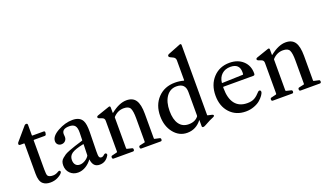

<svg xmlns="http://www.w3.org/2000/svg" viewBox="-78 -1367 3237 1904"><g transform="rotate(-20 1540.5 -415.0)"><path d="M198 9Q148 9 120 -16Q87 -45 87 -123V-440Q87 -445 82 -445H43Q27 -445 27 -458V-459Q27 -466 32 -474L151 -613Q157 -620 168 -620H169Q183 -620 183 -604V-495Q183 -490 188 -490H305Q321 -490 319 -473L316 -458Q314 -445 300 -445H188Q183 -445 183 -440V-135Q183 -84 190 -69Q203 -48 245 -48Q275 -48 303 -66Q314 -73 321.5 -70Q329 -67 329 -57Q329 -51 324 -45Q310 -26 275.5 -8.5Q241 9 198 9Z M820 -60Q820 -54 816 -49Q781 10 718 10Q682 10 662.5 -10.5Q643 -31 637 -75Q609 -36 570 -13Q531 10 490 10Q439 10 406 -23Q373 -56 373 -106Q373 -128 379 -145Q385 -162 402.5 -177Q420 -192 435.5 -202Q451 -212 487.5 -226Q524 -240 549.5 -248Q575 -256 630 -273Q636 -275 636 -278L638 -357Q639 -408 621 -430Q603 -452 561 -452Q484 -452 484 -398Q484 -393 485 -382.5Q486 -372 486 -367Q486 -342 470 -326Q454 -310 429 -310Q407 -310 392.5 -324Q378 -338 378 -360Q378 -413 456.5 -456.5Q535 -500 612 -500Q689 -500 716 -449Q735 -414 734 -330L730 -124Q729 -81 735 -67Q741 -53 758 -53Q774 -53 791 -70Q799 -76 805 -76Q811 -76 815.5 -71.5Q820 -67 820 -60ZM632 -123 635 -232Q635 -236 634 -237Q633 -238 630 -237Q542 -219 507 -195Q472 -171 472 -128Q472 -95 488 -76.5Q504 -58 533 -58Q559 -58 586.5 -74Q614 -90 629 -113Q632 -117 632 -123Z M867 0Q852 0 852 -17Q852 -32 865 -34L915 -46Q921 -48 921 -55V-379Q921 -406 897 -414L865 -426Q854 -431 854 -440Q854 -449 865 -454L996 -499Q1013 -504 1013 -485V-430Q1013 -426 1017 -429Q1106 -500 1182 -500Q1249 -500 1279 -455Q1309 -410 1309 -312V-53Q1309 -45 1314 -45L1364 -34Q1377 -32 1377 -17Q1377 0 1362 0H1160Q1145 0 1145 -17Q1145 -32 1158 -34L1208 -45Q1213 -45 1213 -53V-299Q1213 -373 1198 -404Q1183 -435 1130 -435Q1067 -435 1021 -386Q1017 -383 1017 -377V-55Q1017 -48 1022 -46L1072 -34Q1085 -32 1085 -17Q1085 0 1070 0Z M1934 -74Q1947 -70 1947 -62Q1947 -54 1936 -49Q1897 -34 1837 0Q1821 10 1809 10Q1796 10 1796 -5V-70Q1736 10 1642 10Q1557 10 1500.5 -60.5Q1444 -131 1444 -237Q1444 -354 1513.5 -427Q1583 -500 1694 -500Q1741 -500 1784 -488Q1789 -487 1789 -492V-701Q1789 -726 1767 -738L1734 -754Q1723 -759 1723 -770Q1723 -781 1734 -786L1863 -837Q1868 -840 1875 -840Q1885 -840 1885 -825V-90Q1885 -84 1890 -84ZM1789 -119V-367Q1789 -460 1695 -460Q1628 -460 1588.5 -404Q1549 -348 1549 -253Q1549 -163 1584 -114Q1619 -65 1684 -65Q1752 -65 1787 -110Q1789 -113 1789 -119Z M2260 10Q2157 10 2093 -59Q2029 -128 2029 -240Q2029 -355 2096 -427.5Q2163 -500 2269 -500Q2356 -500 2410.5 -450Q2465 -400 2465 -319Q2465 -306 2461 -301.5Q2457 -297 2446 -297H2134Q2129 -297 2129 -292V-282Q2129 -175 2173 -119Q2217 -63 2302 -63Q2349 -63 2378.5 -80Q2408 -97 2437 -130Q2449 -143 2460 -138.5Q2471 -134 2469 -117Q2466 -104 2452 -84Q2438 -64 2413.5 -42.5Q2389 -21 2348 -5.5Q2307 10 2260 10ZM2136 -336 2354 -343Q2358 -343 2359 -349Q2360 -355 2360 -368Q2360 -459 2264 -459Q2209 -459 2173.5 -427Q2138 -395 2132 -340Q2131 -336 2136 -336Z M2547 0Q2532 0 2532 -17Q2532 -32 2545 -34L2595 -46Q2601 -48 2601 -55V-379Q2601 -406 2577 -414L2545 -426Q2534 -431 2534 -440Q2534 -449 2545 -454L2676 -499Q2693 -504 2693 -485V-430Q2693 -426 2697 -429Q2786 -500 2862 -500Q2929 -500 2959 -455Q2989 -410 2989 -312V-53Q2989 -45 2994 -45L3044 -34Q3057 -32 3057 -17Q3057 0 3042 0H2840Q2825 0 2825 -17Q2825 -32 2838 -34L2888 -45Q2893 -45 2893 -53V-299Q2893 -373 2878 -404Q2863 -435 2810 -435Q2747 -435 2701 -386Q2697 -383 2697 -377V-55Q2697 -48 2702 -46L2752 -34Q2765 -32 2765 -17Q2765 0 2750 0Z"/></g></svg>

Font: Caslon OS
Style: Regular
Weight: 400
Designer: Alfredo Marco Pradil
Foundry: Hanken Design Co.
Version: Version 1.000;PS 001.000;hotconv 1.0.88;makeotf.lib2.5.64775